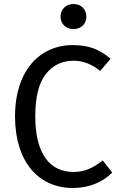

<svg xmlns="http://www.w3.org/2000/svg" viewBox="-20 -926 600 958"><path d="M346 -906C309 -906 282 -879 282 -843C282 -807 309 -781 346 -781C385 -781 411 -807 411 -843C411 -879 385 -906 346 -906ZM341 -701C288 -701 239 -687 196 -660C109 -605 55 -496 55 -345C55 -117 174 12 343 12C430 12 497 -21 540 -65L493 -125C444 -89 405 -68 346 -68C231 -68 156 -156 156 -345C156 -442 174 -513 209 -557C244 -601 290 -623 347 -623C394 -623 438 -606 480 -572L532 -633C473 -681 424 -701 341 -701Z"/></svg>

Font: Fira Sans
Style: Regular
Weight: 400
Designer: Carrois Corporate & Edenspiekermann AG
Foundry: Carrois Corporate GbR & Edenspiekermann AG
Version: Version 4.203